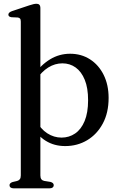

<svg xmlns="http://www.w3.org/2000/svg" viewBox="-20 -765 638 1020"><path d="M194.5 -724V167Q194.5 180.5 199.8 187.2Q205 194 214.5 196L248.5 201.5Q257 204 261.2 208.2Q265.5 212.5 265.5 219Q265.5 226.5 259.8 231Q254 235.5 243.5 235.5H52Q42 235.5 36.2 231Q30.5 226.5 30.5 219Q30.5 213 34.8 208.8Q39 204.5 47 202L70.5 196.5Q80 194 85.2 187.2Q90.5 180.5 90.5 167V-650Q90.5 -661.5 86.5 -666.2Q82.5 -671 74.5 -672L40.5 -673.5Q32.5 -675 28.5 -678.2Q24.5 -681.5 24.5 -687.5Q24.5 -699 44 -706L135.5 -736.5Q149.5 -741 158 -743Q166.5 -745 174.5 -745Q184 -745 189.2 -739.5Q194.5 -734 194.5 -724ZM172.5 -341.5 159 -365.5Q196.5 -419.5 245.5 -449.5Q294.5 -479.5 352.5 -479.5Q412 -479.5 458.2 -449.8Q504.5 -420 530.8 -367Q557 -314 557 -245Q557 -166 526.2 -108.8Q495.5 -51.5 443.2 -20.2Q391 11 326.5 11Q268 11 223.2 -16.8Q178.5 -44.5 151.5 -95.5L172.5 -124Q196 -79.5 231.2 -56.8Q266.5 -34 307 -34Q347 -34 379 -55.8Q411 -77.5 429.5 -121.8Q448 -166 448 -232.5Q448 -298 430.2 -341.2Q412.5 -384.5 381.8 -406.5Q351 -428.5 311.5 -428.5Q272 -428.5 236.5 -406.5Q201 -384.5 172.5 -341.5Z"/></svg>

Font: Fraunces Wonky
Style: Regular
Weight: 400
Version: Version 1.000;[b76b70a41]